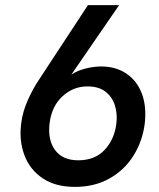

<svg xmlns="http://www.w3.org/2000/svg" viewBox="-20 -720 620 751"><path d="M273 11Q197 11 147 -22.5Q97 -56 75.5 -113Q54 -170 63 -238Q68 -281 88 -326.5Q108 -372 133 -409L324 -700H446L259 -428Q281 -443 313 -451.5Q345 -460 376 -460Q433 -460 474.5 -432Q516 -404 535 -353.5Q554 -303 546 -235Q537 -167 502 -111Q467 -55 408.5 -22Q350 11 273 11ZM286 -93Q351 -93 389 -133.5Q427 -174 435 -235Q440 -274 429.5 -307.5Q419 -341 392.5 -361.5Q366 -382 322 -382Q266 -382 224 -343Q182 -304 174 -238Q166 -173 195.5 -133Q225 -93 286 -93Z"/></svg>

Font: Haskoy SemiBold
Style: Italic
Weight: 600
Designer: Ertekin Erdin
Foundry: Ertekin Erdin
Version: Version 2.000; ttfautohint (v1.8.4.7-5d5b)